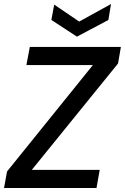

<svg xmlns="http://www.w3.org/2000/svg" viewBox="-25 -933 620 953"><path d="M-5 0 10 -82 436 -610H106L123 -700H575L561 -618L133 -90H470L454 0ZM357 -751 230 -834 244 -910 368 -826 526 -913 513 -834Z"/></svg>

Font: Ultramarine Medium
Style: Italic
Weight: 500
Italic angle: -10°
Designer: Colophon Foundry, Jonny Pinhorn
Foundry: Colophon Foundry
Version: Version 1.200; ttfautohint (v1.8.3)